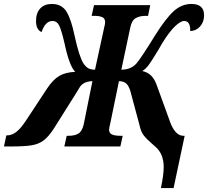

<svg xmlns="http://www.w3.org/2000/svg" viewBox="-69 -740 1051 970"><path d="M758 104Q758 38 717 2L700 -13Q672 -37 657.5 -55.5Q643 -74 636 -107L596 -256Q586 -300 572 -315Q558 -330 532 -330L489 -121Q487 -112 484.5 -101Q482 -90 482 -86Q482 -67 497 -60.5Q512 -54 540 -54H551L539 0H256L268 -54H279Q309 -54 327.5 -65.5Q346 -77 354 -112L398 -330Q372 -329 357.5 -321Q343 -313 335.5 -302Q328 -291 311 -262L204 -92Q177 -50 152 -31Q127 -12 91 -6Q55 0 -14 0H-49L-37 -56H-34Q-9 -56 14 -74Q37 -92 63 -132L169 -293Q199 -338 230.5 -356.5Q262 -375 311 -377Q281 -407 257 -521Q242 -586 230.5 -610Q219 -634 196 -634Q160 -634 141 -578Q113 -590 113 -634Q113 -674 134 -697Q155 -720 193 -720Q243 -720 267 -681Q291 -642 308 -559Q331 -453 353 -419Q364 -403 376.5 -395.5Q389 -388 411 -388L458 -604Q462 -618 462 -628Q462 -647 447.5 -653.5Q433 -660 405 -660H394L406 -714H690L679 -660H668Q636 -660 616 -648Q596 -636 589 -600L544 -388Q592 -388 620 -419Q645 -448 713 -559Q769 -648 809 -684Q849 -720 898 -720Q962 -720 962 -663Q962 -629 942 -606.5Q922 -584 892 -583Q893 -605 886 -619.5Q879 -634 861 -634Q843 -634 814.5 -606.5Q786 -579 752 -524L731 -488Q699 -435 684 -414Q669 -393 650 -381Q701 -371 722 -312L786 -136Q813 -54 857 -54H864L808 210H744Q758 144 758 104Z"/></svg>

Font: Noto Serif CondExtraBold
Style: Italic
Weight: 800
Width: 3
Italic angle: -12°
Designer: Monotype Design Team
Foundry: Monotype Imaging Inc.
Version: Version 1.001